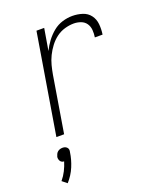

<svg xmlns="http://www.w3.org/2000/svg" viewBox="-140 -616 780 935"><g transform="rotate(-20 250.0 -149.0)"><path d="M73 0 159 -520H199L180 -407Q192 -432 209 -454.5Q226 -477 247.5 -494.5Q269 -512 295 -520Q321 -528 347 -528Q374 -528 399 -520Q424 -512 439 -492Q454 -472 456.5 -445.5Q459 -419 455 -392H415Q418 -411 416.5 -430Q415 -449 405 -463.5Q395 -478 377.5 -484.5Q360 -491 341 -491Q318 -491 294 -484Q270 -477 250 -462Q230 -447 214.5 -426.5Q199 -406 188 -383.5Q177 -361 171 -337.5Q165 -314 161 -291L113 0ZM48 230 23 210Q39 191 50 169Q61 147 68 124Q62 124 57 121.5Q52 119 49 114.5Q46 110 44.5 104Q43 98 44 92Q46 85 49 78.5Q52 72 57.5 67.5Q63 63 69.5 61Q76 59 83 59Q90 59 95.5 61Q101 63 105.5 67.5Q110 72 111 78.5Q112 85 110 92Q105 128 90 164Q75 200 48 230Z"/></g></svg>

Font: Iosevka Extralight
Style: Italic
Weight: 200
Italic angle: -9°
Monospace: yes
Designer: Belleve Invis
Foundry: Belleve Invis
Version: Version 32.5.0; ttfautohint (v1.8.4)